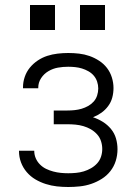

<svg xmlns="http://www.w3.org/2000/svg" viewBox="-20 -740 540 768"><path d="M253 8Q230 8 207.5 5.5Q185 3 163 -4Q141 -11 121.5 -22.5Q102 -34 87 -51.5Q72 -69 64 -90.5Q56 -112 56 -135Q56 -136 56 -136Q56 -136 56 -137H117Q117 -137 117 -136.5Q117 -136 117 -136Q117 -121 123 -107Q129 -93 140 -82Q151 -71 164.5 -64.5Q178 -58 193 -54Q208 -50 223 -48.5Q238 -47 253 -47Q268 -47 284 -48.5Q300 -50 315 -54.5Q330 -59 344 -67Q358 -75 368.5 -86.5Q379 -98 384 -113Q389 -128 389 -144Q389 -160 384 -175.5Q379 -191 368 -203Q357 -215 343 -223Q329 -231 313.5 -235.5Q298 -240 282 -241.5Q266 -243 250 -243H195V-298H250Q264 -298 278.5 -299.5Q293 -301 306.5 -305Q320 -309 332.5 -316Q345 -323 354.5 -333.5Q364 -344 368.5 -358Q373 -372 373 -386Q373 -400 368.5 -413.5Q364 -427 355 -437.5Q346 -448 333.5 -455Q321 -462 308 -466Q295 -470 281 -471.5Q267 -473 253 -473Q232 -473 212 -469.5Q192 -466 174 -455.5Q156 -445 144.5 -427.5Q133 -410 133 -389Q133 -389 133 -388.5Q133 -388 133 -387H72Q72 -388 72 -389Q72 -390 72 -391Q72 -412 79 -432.5Q86 -453 99.5 -469.5Q113 -486 131 -498Q149 -510 169 -516.5Q189 -523 210.5 -525.5Q232 -528 253 -528Q275 -528 296.5 -525.5Q318 -523 338 -516Q358 -509 376.5 -497Q395 -485 408 -468Q421 -451 427.5 -430Q434 -409 434 -388Q434 -368 429 -349.5Q424 -331 412.5 -315.5Q401 -300 385.5 -289Q370 -278 352 -271Q373 -264 391.5 -252.5Q410 -241 424 -224Q438 -207 444 -186Q450 -165 450 -143Q450 -119 443 -96.5Q436 -74 421.5 -55.5Q407 -37 387 -24.5Q367 -12 345 -4.5Q323 3 299.5 5.5Q276 8 253 8ZM400 -620H300V-720H400ZM100 -620V-720H200V-620Z"/></svg>

Font: Iosevka SS04 Light
Style: Regular
Weight: 300
Monospace: yes
Designer: Belleve Invis
Foundry: Belleve Invis
Version: Version 19.0.0; ttfautohint (v1.8.4)